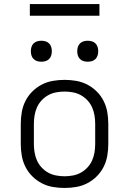

<svg xmlns="http://www.w3.org/2000/svg" viewBox="-20 -924 640 952"><path d="M300 8Q271 8 242 3Q213 -2 187 -15.5Q161 -29 140 -50Q119 -71 106 -97Q93 -123 88 -152Q83 -181 83 -210V-310Q83 -339 88 -368Q93 -397 106 -423Q119 -449 140 -470Q161 -491 187 -504.5Q213 -518 242 -523Q271 -528 300 -528Q329 -528 358 -523Q387 -518 413 -504.5Q439 -491 460 -470Q481 -449 494 -423Q507 -397 512 -368Q517 -339 517 -310V-210Q517 -181 512 -152Q507 -123 494 -97Q481 -71 460 -50Q439 -29 413 -15.5Q387 -2 358 3Q329 8 300 8ZM300 -50Q321 -50 342 -54Q363 -58 381 -68Q399 -78 413.5 -93.5Q428 -109 436.5 -128Q445 -147 448.5 -168Q452 -189 452 -210V-310Q452 -331 448.5 -352Q445 -373 436.5 -392Q428 -411 413.5 -426.5Q399 -442 381 -452Q363 -462 342 -466Q321 -470 300 -470Q279 -470 258 -466Q237 -462 219 -452Q201 -442 186.5 -426.5Q172 -411 163.5 -392Q155 -373 151.5 -352Q148 -331 148 -310V-210Q148 -189 151.5 -168Q155 -147 163.5 -128Q172 -109 186.5 -93.5Q201 -78 219 -68Q237 -58 258 -54Q279 -50 300 -50ZM415 -618Q404 -618 394 -621Q384 -624 376.5 -631.5Q369 -639 366 -649Q363 -659 363 -670Q363 -681 366 -691Q369 -701 376.5 -708.5Q384 -716 394 -719Q404 -722 415 -722Q426 -722 436 -719Q446 -716 453.5 -708.5Q461 -701 464 -691Q467 -681 467 -670Q467 -659 464 -649Q461 -639 453.5 -631.5Q446 -624 436 -621Q426 -618 415 -618ZM185 -618Q174 -618 164 -621Q154 -624 146.5 -631.5Q139 -639 136 -649Q133 -659 133 -670Q133 -681 136 -691Q139 -701 146.5 -708.5Q154 -716 164 -719Q174 -722 185 -722Q196 -722 206 -719Q216 -716 223.5 -708.5Q231 -701 234 -691Q237 -681 237 -670Q237 -659 234 -649Q231 -639 223.5 -631.5Q216 -624 206 -621Q196 -618 185 -618ZM128 -846V-904H473V-846Z"/></svg>

Font: Iosevka Aile Light
Style: Regular
Weight: 300
Designer: Belleve Invis
Foundry: Belleve Invis
Version: Version 27.3.5; ttfautohint (v1.8.4)